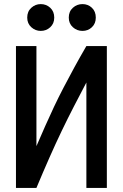

<svg xmlns="http://www.w3.org/2000/svg" viewBox="-20 -918 600 938"><path d="M58 0V-693H158V-204Q180 -255 201 -302.5Q222 -350 244 -396.5Q266 -443 290.5 -490Q315 -537 342.5 -587.5Q370 -638 402 -693H502V0H402V-515Q371 -456 341 -398Q311 -340 281.5 -278.5Q252 -217 221.5 -148Q191 -79 158 0ZM383 -767Q356 -767 336 -785Q316 -803 316 -832Q316 -862 336 -880Q356 -898 383 -898Q410 -898 429 -880Q448 -862 448 -832Q448 -803 429 -785Q410 -767 383 -767ZM179 -767Q153 -767 133 -785Q113 -803 113 -832Q113 -862 133 -880Q153 -898 179 -898Q206 -898 225.5 -880Q245 -862 245 -832Q245 -803 225.5 -785Q206 -767 179 -767Z"/></svg>

Font: Ubuntu Sans Mono Medium
Style: Regular
Weight: 500
Monospace: yes
Designer: Dalton Maag Ltd
Foundry: Dalton Maag Ltd
Version: Version 1.006